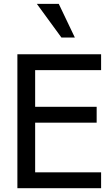

<svg xmlns="http://www.w3.org/2000/svg" viewBox="-20 -996 587 1016"><path d="M72 0V-709H515V-625H166V-431H491.5V-347H166V-84H515V0ZM291 -975.5 376 -797.5H305L175 -975.5Z"/></svg>

Font: Myanmar Ethnic
Style: Regular
Weight: 400
Designer: Khon Soe Zaw Thu
Foundry: PaOh Unicode khonsoezawthu@gmail.com and @hotmail.com
Version: Version 1.01 September 27, 2016